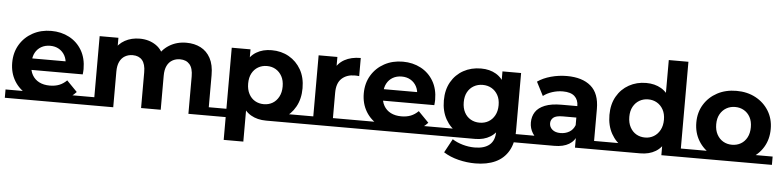

<svg xmlns="http://www.w3.org/2000/svg" viewBox="-53 -1027 6195 1519"><g transform="rotate(5 3044.0 -268.0)"><path d="M339 10Q247 10 177.5 -26Q108 -62 70 -125Q32 -188 32 -269Q32 -350 69.5 -412.5Q107 -475 172 -510.5Q237 -546 319 -546Q398 -546 461.5 -512.5Q525 -479 562 -416.5Q599 -354 599 -267Q599 -258 598 -246.5Q597 -235 596 -225H159V-316H514L454 -289Q454 -331 437 -362Q420 -393 390 -410.5Q360 -428 320 -428Q280 -428 249.5 -410.5Q219 -393 202 -361.5Q185 -330 185 -287V-263Q185 -218 204.5 -184Q224 -150 259.5 -132Q295 -114 343 -114Q386 -114 418.5 -127Q451 -140 478 -167L561 -82Q523 -40 467.5 -15Q412 10 339 10ZM-2 -53H633V13H-2Z M703 0V-538H852V-391L824 -434Q852 -489 903.5 -517.5Q955 -546 1021 -546Q1095 -546 1150.5 -508.5Q1206 -471 1224 -394L1169 -409Q1196 -472 1255.5 -509Q1315 -546 1392 -546Q1456 -546 1505.5 -520.5Q1555 -495 1583.5 -442.5Q1612 -390 1612 -308V0H1456V-284Q1456 -349 1429 -380Q1402 -411 1353 -411Q1319 -411 1292 -395.5Q1265 -380 1250 -349Q1235 -318 1235 -270V0H1079V-284Q1079 -349 1052.5 -380Q1026 -411 977 -411Q943 -411 916 -395.5Q889 -380 874 -349Q859 -318 859 -270V0ZM629 13V-53H859V13ZM1456 13V-53H1682V13Z M2073 13Q2003 13 1951.5 -17Q1900 -47 1871.5 -110Q1843 -173 1843 -270Q1843 -363 1870 -424Q1897 -485 1948 -515.5Q1999 -546 2069 -546Q2146 -546 2206.5 -511.5Q2267 -477 2302.5 -415Q2338 -353 2338 -267Q2338 -182 2302.5 -119Q2267 -56 2207 -21.5Q2147 13 2073 13ZM1678 13V-53H1827V13ZM1752 194V-538H1901V-428L1898 -268L1908 -106V194ZM2073 13V-53H2372V13ZM2043 -115Q2082 -115 2112.5 -133Q2143 -151 2161.5 -185.5Q2180 -220 2180 -267Q2180 -315 2161.5 -348.5Q2143 -382 2112.5 -400Q2082 -418 2043 -418Q2004 -418 1973 -400Q1942 -382 1924 -348.5Q1906 -315 1906 -267Q1906 -220 1924 -185.5Q1942 -151 1973 -133Q2004 -115 2043 -115Z M2442 0V-538H2591V-386L2570 -430Q2594 -487 2647 -516.5Q2700 -546 2776 -546V-402Q2766 -403 2758 -403.5Q2750 -404 2741 -404Q2677 -404 2637.5 -367.5Q2598 -331 2598 -254V0ZM2368 -53H2803V13H2368Z M3131 10Q3039 10 2969.5 -26Q2900 -62 2862 -125Q2824 -188 2824 -269Q2824 -350 2861.5 -412.5Q2899 -475 2964 -510.5Q3029 -546 3111 -546Q3190 -546 3253.5 -512.5Q3317 -479 3354 -416.5Q3391 -354 3391 -267Q3391 -258 3390 -246.5Q3389 -235 3388 -225H2951V-316H3306L3246 -289Q3246 -331 3229 -362Q3212 -393 3182 -410.5Q3152 -428 3112 -428Q3072 -428 3041.5 -410.5Q3011 -393 2994 -361.5Q2977 -330 2977 -287V-263Q2977 -218 2996.5 -184Q3016 -150 3051.5 -132Q3087 -114 3135 -114Q3178 -114 3210.5 -127Q3243 -140 3270 -167L3353 -82Q3315 -40 3259.5 -15Q3204 10 3131 10ZM2790 -53H3425V13H2790Z M3750 206Q3683 206 3616.5 189.5Q3550 173 3498 140L3557 31Q3593 54 3640 67.5Q3687 81 3734 81Q3812 81 3853 46Q3894 11 3894 -61V-151L3904 -286L3902 -422V-538H4050V-79Q4050 17 4013.5 80.5Q3977 144 3910 175Q3843 206 3750 206ZM3421 13V-53H3730L3733 13ZM3733 13Q3655 13 3593 -22Q3531 -57 3495.5 -120.5Q3460 -184 3460 -269Q3460 -354 3495.5 -416Q3531 -478 3592.5 -512Q3654 -546 3732 -546Q3801 -546 3851.5 -516Q3902 -486 3929.5 -424.5Q3957 -363 3957 -267Q3957 -174 3930 -111.5Q3903 -49 3852.5 -18Q3802 13 3733 13ZM3756 -118Q3796 -118 3827 -136Q3858 -154 3876.5 -188Q3895 -222 3895 -269Q3895 -316 3876.5 -349Q3858 -382 3827 -400Q3796 -418 3756 -418Q3717 -418 3685.5 -400Q3654 -382 3636 -349Q3618 -316 3618 -269Q3618 -222 3636 -188Q3654 -154 3685.5 -136Q3717 -118 3756 -118ZM3958 13V-53H4126V13Z M4526 0V-105L4516 -128V-316Q4516 -366 4485.5 -394Q4455 -422 4392 -422Q4349 -422 4307.5 -408.5Q4266 -395 4237 -372L4181 -481Q4225 -512 4287 -529Q4349 -546 4413 -546Q4536 -546 4604 -488Q4672 -430 4672 -307V0ZM4362 13Q4299 13 4254 -9.5Q4209 -32 4185 -70.5Q4161 -109 4161 -155Q4161 -203 4184.5 -239Q4208 -275 4259 -295.5Q4310 -316 4392 -316H4535V-225H4409Q4354 -225 4333.5 -207Q4313 -189 4313 -162Q4313 -132 4336.5 -112Q4360 -92 4401 -92Q4440 -92 4471 -110Q4502 -128 4516 -165L4540 -93Q4523 -41 4478 -14Q4433 13 4362 13ZM4122 -53H4360V13H4122ZM4526 -53H4743V13H4526Z M4739 13V-53H5044V13ZM5291 13V-53H5435V13ZM5212 13V-110L5215 -270L5205 -429V-742H5361V13ZM5044 13Q4968 13 4907 -22Q4846 -57 4810.5 -120.5Q4775 -184 4775 -269Q4775 -354 4810.5 -416Q4846 -478 4907 -512Q4968 -546 5044 -546Q5112 -546 5163 -516Q5214 -486 5242 -425Q5270 -364 5270 -269Q5270 -173 5243 -110.5Q5216 -48 5165.5 -17.5Q5115 13 5044 13ZM5071 -115Q5109 -115 5140 -133.5Q5171 -152 5189.5 -186.5Q5208 -221 5208 -268Q5208 -315 5189.5 -348.5Q5171 -382 5140 -400Q5109 -418 5071 -418Q5032 -418 5001 -400Q4970 -382 4951.5 -348.5Q4933 -315 4933 -268Q4933 -220 4951.5 -185.5Q4970 -151 5001 -133Q5032 -115 5071 -115Z M5761 10Q5675 10 5608.5 -25.5Q5542 -61 5503.5 -124.5Q5465 -188 5465 -269Q5465 -350 5503.5 -412.5Q5542 -475 5608.5 -510.5Q5675 -546 5761 -546Q5846 -546 5912.5 -510.5Q5979 -475 6017.5 -412.5Q6056 -350 6056 -269Q6056 -187 6018 -124Q5980 -61 5913 -25.5Q5846 10 5761 10ZM5431 13V-53H6090V13ZM5761 -118Q5800 -118 5831 -136Q5862 -154 5880 -188Q5898 -222 5898 -269Q5898 -316 5880 -349Q5862 -382 5831 -400Q5800 -418 5761 -418Q5722 -418 5691 -400Q5660 -382 5641.5 -349Q5623 -316 5623 -269Q5623 -222 5641.5 -188Q5660 -154 5691 -136Q5722 -118 5761 -118Z"/></g></svg>

Font: Montserrat Underline Thin
Style: Bold
Weight: 700
Version: Version 9.000